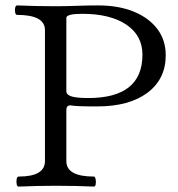

<svg xmlns="http://www.w3.org/2000/svg" viewBox="-20 -686 658 709"><path d="M49 3Q43 3 41.5 -6Q40 -15 41.5 -24.5Q43 -34 49 -34Q146 -34 146 -91V-575Q146 -631 43 -631Q38 -631 36 -640Q34 -649 36 -657.5Q38 -666 43 -666Q112 -663 183 -663Q222 -663 262 -664.5Q302 -666 342 -666Q418 -666 474 -643Q530 -620 561 -579Q592 -538 592 -482Q592 -394 524.5 -343.5Q457 -293 339 -293Q294 -293 272.5 -294Q251 -295 240 -297Q225 -297 225 -280V-91Q225 -34 327 -34Q331 -34 333 -24.5Q335 -15 333.5 -6Q332 3 327 3Q257 0 188 0Q118 0 49 3ZM306 -324Q506 -324 506 -484Q506 -555 446.5 -595Q387 -635 284 -635Q225 -635 225 -620V-349Q225 -336 244 -330Q263 -324 306 -324Z"/></svg>

Font: Junicode SmExp
Style: Regular
Weight: 400
Width: 6
Designer: Peter S. Baker
Version: Version 2.205; ttfautohint (v1.8.4)